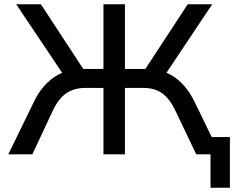

<svg xmlns="http://www.w3.org/2000/svg" viewBox="-20 -725 1100 902"><path d="M969 157V0H921V-81H1060V157ZM19 0 139 -246Q160 -290 188.5 -322Q217 -354 251.5 -373Q286 -392 327 -397L284 -365L56 -705H172L383 -383L360 -401H466V-705H567V-401H675L651 -383L862 -705H977L750 -365L708 -397Q749 -392 783 -373Q817 -354 845 -322Q873 -290 894 -247L1014 0H902L804 -205Q778 -260 743 -286Q708 -312 652 -312H567V0H466V-312H382Q328 -312 291.5 -287Q255 -262 228 -205L132 0Z"/></svg>

Font: Nunito Sans 7pt Medium
Style: Regular
Weight: 500
Designer: Vernon Adams
Foundry: Vernon Adams
Version: Version 3.101;gftools[0.9.27]